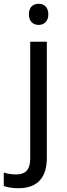

<svg xmlns="http://www.w3.org/2000/svg" viewBox="-75 -757 353 1017"><path d="M78 -681C78 -643 101 -625 130 -625C157 -625 181 -643 181 -681C181 -720 157 -737 130 -737C101 -737 78 -720 78 -681ZM22 240C127 240 173 180 173 80V-536H85V83C85 148 54 167 11 167C-15 167 -35 163 -55 157V228C-37 235 -12 240 22 240Z"/></svg>

Font: Noto Sans Caucasian Albanian
Style: Regular
Weight: 400
Designer: Monotype Design Team
Foundry: Monotype Imaging Inc.
Version: Version 2.005